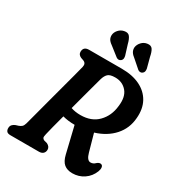

<svg xmlns="http://www.w3.org/2000/svg" viewBox="-215 -1043 1088 1186"><g transform="rotate(30 329.5 -450.0)"><path d="M617.5 -79.5Q601 -37 564.5 -12.2Q528 12.5 482.5 12.5Q446 12.5 423.5 -5.8Q401 -24 390.5 -68.5L346 -254Q298.5 -254 260 -264.5Q246.5 -215 236.2 -174.8Q226 -134.5 221.5 -115Q216 -93.5 220 -86.8Q224 -80 232 -76.5L254.5 -70.5Q278.5 -58.5 278.5 -37Q278.5 -20.5 268 -10.2Q257.5 0 238 0H35Q15 0 7.8 -9.2Q0.5 -18.5 1 -32.5Q1 -46.5 9.2 -55.8Q17.5 -65 30.5 -70L49.5 -76Q62.5 -80.5 70.8 -88Q79 -95.5 84 -113Q91 -139 103.8 -187.2Q116.5 -235.5 132.2 -294.2Q148 -353 163.5 -411.2Q179 -469.5 191.8 -516.8Q204.5 -564 210.5 -589Q217 -617 192.5 -626L174 -632.5Q151.5 -643 152 -663Q152 -700 192.5 -700H426Q502 -700 556 -673.5Q610 -647 636.8 -598.2Q663.5 -549.5 657.5 -482Q652 -406.5 603.5 -352Q555 -297.5 474 -272.5L508.5 -149.5Q521.5 -101.5 547 -101.5Q566.5 -101.5 580.5 -116.5Q587 -122.5 595.2 -125.5Q603.5 -128.5 611 -125.5Q620.5 -122 622.2 -109.2Q624 -96.5 617.5 -79.5ZM344.5 -579Q339.5 -561.5 329.2 -523.2Q319 -485 305.5 -435.5Q292 -386 278.5 -334.5Q309 -324 346.5 -324Q424.5 -324 470.2 -370.8Q516 -417.5 523.5 -489Q533 -559 501.5 -596Q470 -633 418 -633Q381 -633 366.5 -619Q352 -605 344.5 -579ZM539.5 -851 559 -777.5Q560.5 -767.5 559.2 -759.2Q558 -751 550 -744Q542.5 -738 533.5 -738.5Q524.5 -739 517.5 -744.5L462 -793Q442.5 -807.5 434 -821.8Q425.5 -836 427 -854.5Q430 -875 445.8 -892Q461.5 -909 484 -912.5Q511.5 -917 522.8 -899.2Q534 -881.5 539.5 -851ZM381 -851 403.5 -778.5Q405.5 -769 404.8 -760.5Q404 -752 396.5 -745Q381 -732 363.5 -744L305.5 -789.5Q285.5 -803 276 -816Q266.5 -829 267 -848Q268 -868.5 283.5 -886.2Q299 -904 321.5 -908.5Q349 -914.5 361.5 -897.5Q374 -880.5 381 -851Z"/></g></svg>

Font: Fraunces 144pt SuperSoft SemiBold
Style: Italic
Weight: 600
Italic angle: -16°
Version: Version 1.000;[b76b70a41]